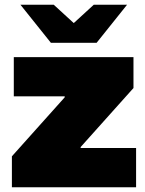

<svg xmlns="http://www.w3.org/2000/svg" viewBox="-20 -787 610 807"><path d="M552 -165V0H30V-130L252 -378V-382H38V-547H541V-417L319 -169V-165ZM514 -767 386 -607H194L66 -767H206L290 -690L374 -767Z"/></svg>

Font: CMG Sans Black
Style: Regular
Weight: 900
Designer: Julieta Ulanovsky
Foundry: Julieta Ulanovsky
Version: Version 7.200